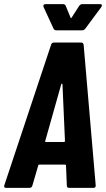

<svg xmlns="http://www.w3.org/2000/svg" viewBox="-25 -905 513 925"><path d="M297 -11 293 -107Q294 -109 292 -110.5Q290 -112 288 -112H165Q159 -112 159 -107L131 -11Q128 0 117 0H4Q-8 0 -4 -13L221 -689Q224 -700 235 -700H366Q376 -700 378 -689L436 -13V-10Q436 0 425 0H308Q297 0 297 -11ZM196 -221H283Q288 -221 288 -226L276 -499Q275 -502 273 -502Q271 -502 270 -499L193 -226Q191 -221 196 -221ZM184 -877Q184 -885 195 -885H279Q289 -885 292 -876L315 -820Q317 -815 320 -820L356 -876Q362 -885 371 -885H457Q466 -885 466 -879Q466 -876 463 -871L386 -767Q380 -759 371 -759H246Q237 -759 233 -767L185 -871Q184 -873 184 -877Z"/></svg>

Font: Barlow Condensed
Style: Bold Italic
Weight: 700
Width: 3
Italic angle: -7°
Designer: Jeremy Tribby
Foundry: Tribby Type
Version: Version 1.408